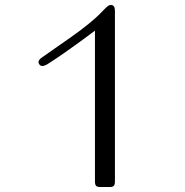

<svg xmlns="http://www.w3.org/2000/svg" viewBox="-20 -750 740 770"><path d="M440.9 -22Q440.9 -9.3 436.3 -4.6Q431.6 0 420.9 0H380.9Q370.1 0 365.5 -4.6Q360.8 -9.3 360.8 -22V-627Q233.9 -532.2 168 -491.2Q147 -479.5 138.2 -491.2Q127 -505.4 148.9 -520L266.1 -602.1Q304.2 -628.9 333.5 -652.8Q362.8 -676.8 376 -689.9Q389.2 -703.1 398.7 -712.9Q408.2 -722.7 413.3 -726.3Q418.5 -730 424.8 -730Q440.9 -730 440.9 -707Z"/></svg>

Font: Director Light
Style: Regular
Weight: 100
Designer: Ange Degheest & May Jolivet & Justine Herbel
Foundry: Velvetyne Type Foundry
Version: Version 1.000;FEAKit 1.0